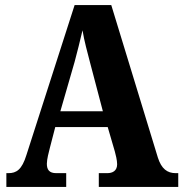

<svg xmlns="http://www.w3.org/2000/svg" viewBox="-20 -734 720 754"><path d="M5 0H240V-54H201C173 -54 164 -68 164 -91C164 -109 172 -138 176 -154L197 -235H403L431 -139C434 -128 440 -105 440 -89C440 -63 422 -54 401 -54H368V0H680V-54H670C637 -54 614 -71 600 -115L417 -714H273L84 -126C66 -67 44 -54 13 -54H5ZM217 -297 273 -491C284 -531 294 -573 304 -615C311 -572 323 -530 334 -487L384 -297Z"/></svg>

Font: Noto Serif Sinhala Condensed ExtraBold
Style: Regular
Weight: 800
Width: 3
Designer: Jelle Bosma - Monotype Design Team
Foundry: Monotype Imaging Inc.
Version: Version 2.007